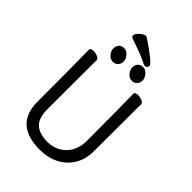

<svg xmlns="http://www.w3.org/2000/svg" viewBox="-300 -1162 1310 1310"><g transform="rotate(45 355.0 -507.0)"><path d="M342.3 23.9Q100.1 23.9 100.1 -198.2Q100.1 -575.2 97.2 -694.8Q97.2 -712.9 127.9 -712.9Q147 -712.9 166.5 -704.3Q186 -695.8 186 -680.2Q186 -662.1 185.1 -648.9Q184.1 -584 184.1 -210Q184.1 -125 223.1 -87.9Q262.2 -50.8 342.3 -50.8Q395 -50.8 437.5 -75.4Q480 -100.1 503.7 -144Q527.3 -188 527.3 -242.2Q527.3 -580.1 523.9 -696.8Q523.9 -714.8 555.2 -714.8Q574.2 -714.8 593.8 -706.5Q613.3 -698.2 613.3 -682.1Q613.3 -666 612.3 -653.8Q611.3 -594.2 611.3 -230Q611.3 -153.8 577.1 -96.4Q543 -39.1 482.2 -7.6Q421.4 23.9 342.3 23.9ZM454.1 -752.9Q429.2 -752.9 410.6 -774.9Q392.1 -796.9 392.1 -819.8Q392.1 -844.2 405.5 -859.1Q418.9 -874 444.3 -874Q467.3 -874 486.3 -852.1Q505.4 -830.1 505.4 -806.2Q505.4 -783.2 491.2 -768.1Q477.1 -752.9 454.1 -752.9ZM271 -752.9Q246.1 -752.9 227.5 -774.9Q209 -796.9 209 -819.8Q209 -844.2 222.7 -859.1Q236.3 -874 261.2 -874Q284.2 -874 303.2 -852.1Q322.3 -830.1 322.3 -806.2Q322.3 -783.2 308.1 -768.1Q293.9 -752.9 271 -752.9ZM445.3 -887.2Q439 -887.2 431.2 -891.1Q390.1 -915 252 -961.9Q241.2 -966.8 241.2 -978Q241.2 -995.1 265.1 -1016.6Q289.1 -1038.1 306.2 -1038.1Q311 -1038.1 314.9 -1036.1Q468.3 -934.1 468.3 -910.2Q468.3 -900.9 461.2 -894Q454.1 -887.2 445.3 -887.2Z"/></g></svg>

Font: LXGW WenKai GB Screen
Style: Regular
Weight: 400
Designer: LXGW / Fontworks Inc.
Foundry: LXGW / Fontworks Inc.
Version: Version 1.321;February 19, 2024;FontCreator 14.0.0.2901 64-b